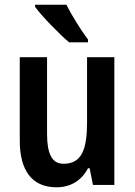

<svg xmlns="http://www.w3.org/2000/svg" viewBox="-20 -786 572 816"><path d="M262 -766H129V-757C157 -718 234 -639 274 -606H354V-618C327 -653 284 -722 262 -766ZM466 -543H350V-267C350 -152 328 -90 250 -90C201 -90 180 -132 180 -217V-543H64V-189C64 -61 116 10 220 10C278 10 326 -17 354 -71H361L375 0H466Z"/></svg>

Font: Noto Sans Thai Cond SemBd
Style: Regular
Weight: 600
Width: 3
Designer: Monotype Design Team
Foundry: Monotype Imaging Inc.
Version: Version 2.002